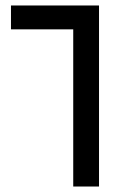

<svg xmlns="http://www.w3.org/2000/svg" viewBox="-20 -680 492 700"><path d="M247 -573H20V-660H341V0H247Z"/></svg>

Font: Cairo SemiBold
Style: Regular
Weight: 600
Designer: Mohamed Gaber, the designers of Titillium
Foundry: Kief Type Foundry
Version: Version 2.009; ttfautohint (v1.5.33-1714) -l 8 -r 50 -G 200 